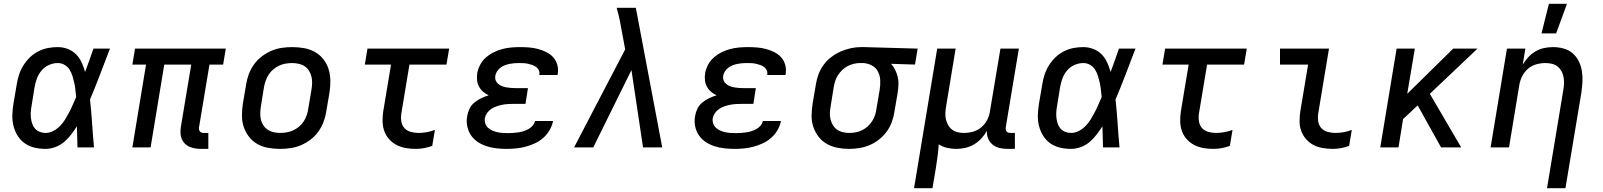

<svg xmlns="http://www.w3.org/2000/svg" viewBox="-20 -776 8440 1011"><path d="M220 8Q190 8 162 1.5Q134 -5 111 -21Q88 -37 73 -61Q58 -85 51 -113Q44 -141 45 -171Q46 -201 51 -231L68 -331Q72 -357 80 -382Q88 -407 102.5 -430.5Q117 -454 137 -473.5Q157 -493 181.5 -505.5Q206 -518 232 -523Q258 -528 284 -528Q312 -528 337.5 -518Q363 -508 381 -489.5Q399 -471 410 -447Q421 -423 428 -397Q440 -428 450.5 -458.5Q461 -489 472 -520H559Q533 -453 507.5 -385.5Q482 -318 454 -252Q461 -189 465 -126Q469 -63 475 0H388Q387 -28 386.5 -56Q386 -84 385 -111Q371 -89 354.5 -67.5Q338 -46 317.5 -28.5Q297 -11 271 -1.5Q245 8 220 8ZM220 -76Q241 -76 261 -86.5Q281 -97 296.5 -113Q312 -129 323.5 -148Q335 -167 345 -186Q355 -205 363.5 -225Q372 -245 381 -265Q379 -284 377 -303Q375 -322 371 -340Q367 -358 361.5 -376Q356 -394 346 -409.5Q336 -425 320 -434.5Q304 -444 284 -444Q261 -444 238 -434Q215 -424 199 -405Q183 -386 174.5 -363Q166 -340 162 -317L146 -217Q143 -201 142 -185Q141 -169 143 -153.5Q145 -138 150 -123.5Q155 -109 165 -98Q175 -87 189.5 -81.5Q204 -76 220 -76Z M1077 8H1039Q1023 8 1007.5 5.5Q992 3 978 -3Q964 -9 953.5 -19.5Q943 -30 937 -44Q931 -58 930.5 -74Q930 -90 932 -106L987 -436H845L773 0H677L749 -436H677L691 -520H1169L1155 -436H1083L1028 -106Q1027 -100 1028 -94Q1029 -88 1033 -83.5Q1037 -79 1042 -77.5Q1047 -76 1053 -76H1077Z M1455 8Q1423 8 1392 2.5Q1361 -3 1335.5 -17.5Q1310 -32 1291.5 -55.5Q1273 -79 1263.5 -107.5Q1254 -136 1254 -167.5Q1254 -199 1259 -231L1276 -331Q1280 -358 1290 -385Q1300 -412 1317 -436Q1334 -460 1358 -478.5Q1382 -497 1409 -508.5Q1436 -520 1463.5 -524Q1491 -528 1518 -528Q1550 -528 1581 -522.5Q1612 -517 1638 -502.5Q1664 -488 1682.5 -464.5Q1701 -441 1710 -412.5Q1719 -384 1719.5 -352.5Q1720 -321 1715 -289L1698 -189Q1694 -162 1684 -135Q1674 -108 1657 -84Q1640 -60 1616 -41.5Q1592 -23 1565 -11.5Q1538 0 1510 4Q1482 8 1455 8ZM1455 -76Q1472 -76 1489.5 -79Q1507 -82 1523.5 -89.5Q1540 -97 1554.5 -109Q1569 -121 1579 -136.5Q1589 -152 1595 -169Q1601 -186 1603 -203L1620 -303Q1623 -321 1623.5 -338.5Q1624 -356 1620 -372.5Q1616 -389 1607 -403.5Q1598 -418 1584.5 -427Q1571 -436 1553.5 -440Q1536 -444 1518 -444Q1501 -444 1483.5 -441Q1466 -438 1450 -430.5Q1434 -423 1419.5 -411Q1405 -399 1395 -383.5Q1385 -368 1379 -351Q1373 -334 1370 -317L1354 -217Q1351 -199 1350.5 -181.5Q1350 -164 1353.5 -147.5Q1357 -131 1366.5 -116.5Q1376 -102 1389.5 -93Q1403 -84 1420 -80Q1437 -76 1455 -76Z M2169 8Q2142 8 2116.5 3.5Q2091 -1 2068.5 -12.5Q2046 -24 2029 -43Q2012 -62 2003.5 -86Q1995 -110 1994.5 -136.5Q1994 -163 1998 -190L2039 -436H1901L1915 -520H2345L2331 -436H2136L2093 -177Q2090 -156 2093.5 -135.5Q2097 -115 2110 -101Q2123 -87 2143 -81.5Q2163 -76 2183 -76Q2205 -76 2227 -80Q2249 -84 2270 -92L2256 -8Q2235 0 2213 4Q2191 8 2169 8Z M2649 8Q2621 8 2594 5Q2567 2 2542.5 -6Q2518 -14 2496.5 -28Q2475 -42 2460.5 -63Q2446 -84 2440.5 -110.5Q2435 -137 2440 -164Q2443 -184 2452 -203Q2461 -222 2478 -236Q2495 -250 2514 -259Q2533 -268 2553 -274Q2537 -282 2524 -293Q2511 -304 2502.5 -319.5Q2494 -335 2492 -353.5Q2490 -372 2493 -391Q2497 -413 2508.5 -435Q2520 -457 2539 -473.5Q2558 -490 2580.5 -501Q2603 -512 2626 -518Q2649 -524 2672.5 -526Q2696 -528 2719 -528Q2743 -528 2767 -526Q2791 -524 2813.5 -518Q2836 -512 2857 -501.5Q2878 -491 2893 -474.5Q2908 -458 2914.5 -435Q2921 -412 2917 -388L2916 -381H2820V-383Q2822 -396 2817 -406.5Q2812 -417 2803 -423.5Q2794 -430 2782.5 -434Q2771 -438 2759.5 -440.5Q2748 -443 2736 -443.5Q2724 -444 2712 -444Q2699 -444 2687 -443Q2675 -442 2662.5 -439.5Q2650 -437 2637.5 -432Q2625 -427 2615 -419.5Q2605 -412 2597.5 -400.5Q2590 -389 2588 -377Q2586 -364 2590 -353Q2594 -342 2603 -334.5Q2612 -327 2623 -322.5Q2634 -318 2646 -316Q2658 -314 2670 -313Q2682 -312 2695 -312H2760L2747 -229H2682Q2668 -229 2653 -228Q2638 -227 2623.5 -224Q2609 -221 2594.5 -216Q2580 -211 2567 -202.5Q2554 -194 2545 -181Q2536 -168 2533 -154Q2531 -139 2535.5 -125.5Q2540 -112 2550 -103Q2560 -94 2572.5 -88.5Q2585 -83 2598.5 -80Q2612 -77 2626.5 -76Q2641 -75 2656 -75Q2669 -75 2682.5 -76Q2696 -77 2709.5 -79Q2723 -81 2736 -85Q2749 -89 2762 -96Q2775 -103 2784.5 -114Q2794 -125 2797 -139H2892V-138Q2887 -113 2873.5 -90Q2860 -67 2840 -49.5Q2820 -32 2796 -21Q2772 -10 2747.5 -3.5Q2723 3 2698 5.5Q2673 8 2649 8Z M3003 0 3272 -516 3257 -596Q3251 -631 3244 -666Q3237 -701 3227 -735H3328L3467 0H3366L3305 -407L3104 0Z M3849 8Q3821 8 3794 5Q3767 2 3742.5 -6Q3718 -14 3696.5 -28Q3675 -42 3660.5 -63Q3646 -84 3640.5 -110.5Q3635 -137 3640 -164Q3643 -184 3652 -203Q3661 -222 3678 -236Q3695 -250 3714 -259Q3733 -268 3753 -274Q3737 -282 3724 -293Q3711 -304 3702.5 -319.5Q3694 -335 3692 -353.5Q3690 -372 3693 -391Q3697 -413 3708.5 -435Q3720 -457 3739 -473.5Q3758 -490 3780.5 -501Q3803 -512 3826 -518Q3849 -524 3872.5 -526Q3896 -528 3919 -528Q3943 -528 3967 -526Q3991 -524 4013.5 -518Q4036 -512 4057 -501.5Q4078 -491 4093 -474.5Q4108 -458 4114.5 -435Q4121 -412 4117 -388L4116 -381H4020V-383Q4022 -396 4017 -406.5Q4012 -417 4003 -423.5Q3994 -430 3982.5 -434Q3971 -438 3959.5 -440.5Q3948 -443 3936 -443.5Q3924 -444 3912 -444Q3899 -444 3887 -443Q3875 -442 3862.5 -439.5Q3850 -437 3837.5 -432Q3825 -427 3815 -419.5Q3805 -412 3797.5 -400.5Q3790 -389 3788 -377Q3786 -364 3790 -353Q3794 -342 3803 -334.5Q3812 -327 3823 -322.5Q3834 -318 3846 -316Q3858 -314 3870 -313Q3882 -312 3895 -312H3960L3947 -229H3882Q3868 -229 3853 -228Q3838 -227 3823.5 -224Q3809 -221 3794.5 -216Q3780 -211 3767 -202.5Q3754 -194 3745 -181Q3736 -168 3733 -154Q3731 -139 3735.5 -125.5Q3740 -112 3750 -103Q3760 -94 3772.5 -88.5Q3785 -83 3798.5 -80Q3812 -77 3826.5 -76Q3841 -75 3856 -75Q3869 -75 3882.5 -76Q3896 -77 3909.5 -79Q3923 -81 3936 -85Q3949 -89 3962 -96Q3975 -103 3984.5 -114Q3994 -125 3997 -139H4092V-138Q4087 -113 4073.5 -90Q4060 -67 4040 -49.5Q4020 -32 3996 -21Q3972 -10 3947.5 -3.5Q3923 3 3898 5.5Q3873 8 3849 8Z M4451 8Q4419 8 4389 2Q4359 -4 4333.5 -18.5Q4308 -33 4290 -56.5Q4272 -80 4262.5 -108.5Q4253 -137 4253.5 -168Q4254 -199 4259 -231L4276 -331Q4280 -358 4290 -384.5Q4300 -411 4316.5 -434Q4333 -457 4356.5 -475Q4380 -493 4406 -504.5Q4432 -516 4459.5 -522Q4487 -528 4513 -528H4531L4812 -520L4798 -436L4672 -440Q4685 -426 4693.5 -408.5Q4702 -391 4707 -371.5Q4712 -352 4711 -331Q4710 -310 4707 -289L4690 -189Q4686 -162 4676.5 -135Q4667 -108 4650 -84.5Q4633 -61 4610 -42.5Q4587 -24 4560.5 -12.5Q4534 -1 4506 3.5Q4478 8 4451 8ZM4451 -76Q4468 -76 4485 -79Q4502 -82 4518.5 -90Q4535 -98 4548.5 -110Q4562 -122 4572 -137.5Q4582 -153 4587.5 -169.5Q4593 -186 4595 -203L4612 -303Q4616 -328 4615 -352.5Q4614 -377 4603.5 -398Q4593 -419 4572.5 -430.5Q4552 -442 4527 -444H4508Q4492 -444 4475.5 -440Q4459 -436 4443.5 -428Q4428 -420 4415 -407.5Q4402 -395 4392.5 -380.5Q4383 -366 4378 -350Q4373 -334 4370 -317L4354 -217Q4351 -200 4350 -182.5Q4349 -165 4353 -148.5Q4357 -132 4365.5 -117.5Q4374 -103 4387.5 -93.5Q4401 -84 4417.5 -80Q4434 -76 4451 -76Z M4793 215 4915 -520H5012L4962 -217Q4959 -200 4958 -182.5Q4957 -165 4960.5 -149Q4964 -133 4972 -118.5Q4980 -104 4992.5 -94Q5005 -84 5021.5 -80Q5038 -76 5055 -76Q5079 -76 5103 -82.5Q5127 -89 5147 -105.5Q5167 -122 5178.5 -145Q5190 -168 5193 -192L5248 -520H5345L5276 -106Q5275 -100 5276 -94Q5277 -88 5280.5 -83.5Q5284 -79 5289.5 -77.5Q5295 -76 5301 -76H5324V8H5287Q5265 8 5244.5 3.5Q5224 -1 5208 -13.5Q5192 -26 5183.5 -45.5Q5175 -65 5177 -87Q5164 -65 5147 -46.5Q5130 -28 5108.5 -15.5Q5087 -3 5063 2.5Q5039 8 5016 8Q4991 8 4967 2.5Q4943 -3 4923 -16Q4921 15 4917 46Q4913 77 4908 108L4890 215Z M5620 8Q5590 8 5562 1.5Q5534 -5 5511 -21Q5488 -37 5473 -61Q5458 -85 5451 -113Q5444 -141 5445 -171Q5446 -201 5451 -231L5468 -331Q5472 -357 5480 -382Q5488 -407 5502.5 -430.5Q5517 -454 5537 -473.5Q5557 -493 5581.5 -505.5Q5606 -518 5632 -523Q5658 -528 5684 -528Q5712 -528 5737.5 -518Q5763 -508 5781 -489.5Q5799 -471 5810 -447Q5821 -423 5828 -397Q5840 -428 5850.5 -458.5Q5861 -489 5872 -520H5959Q5933 -453 5907.5 -385.5Q5882 -318 5854 -252Q5861 -189 5865 -126Q5869 -63 5875 0H5788Q5787 -28 5786.5 -56Q5786 -84 5785 -111Q5771 -89 5754.5 -67.5Q5738 -46 5717.5 -28.5Q5697 -11 5671 -1.5Q5645 8 5620 8ZM5620 -76Q5641 -76 5661 -86.5Q5681 -97 5696.5 -113Q5712 -129 5723.5 -148Q5735 -167 5745 -186Q5755 -205 5763.5 -225Q5772 -245 5781 -265Q5779 -284 5777 -303Q5775 -322 5771 -340Q5767 -358 5761.5 -376Q5756 -394 5746 -409.5Q5736 -425 5720 -434.5Q5704 -444 5684 -444Q5661 -444 5638 -434Q5615 -424 5599 -405Q5583 -386 5574.5 -363Q5566 -340 5562 -317L5546 -217Q5543 -201 5542 -185Q5541 -169 5543 -153.5Q5545 -138 5550 -123.5Q5555 -109 5565 -98Q5575 -87 5589.5 -81.5Q5604 -76 5620 -76Z M6369 8Q6342 8 6316.5 3.5Q6291 -1 6268.5 -12.5Q6246 -24 6229 -43Q6212 -62 6203.5 -86Q6195 -110 6194.5 -136.5Q6194 -163 6198 -190L6239 -436H6101L6115 -520H6545L6531 -436H6336L6293 -177Q6290 -156 6293.5 -135.5Q6297 -115 6310 -101Q6323 -87 6343 -81.5Q6363 -76 6383 -76Q6405 -76 6427 -80Q6449 -84 6470 -92L6456 -8Q6435 0 6413 4Q6391 8 6369 8Z M6998 8Q6971 8 6945 3.5Q6919 -1 6896.5 -12.5Q6874 -24 6857.5 -43Q6841 -62 6832 -86Q6823 -110 6823 -136.5Q6823 -163 6827 -190L6868 -436H6720V-520H6978L6921 -177Q6918 -156 6921.5 -135.5Q6925 -115 6938 -101Q6951 -87 6971 -81.5Q6991 -76 7012 -76Q7033 -76 7055.5 -80Q7078 -84 7098 -92L7084 -8Q7064 0 7041.5 4Q7019 8 6998 8Z M7568 0 7445 -221 7368 -149 7344 0H7248L7334 -520H7430L7390 -282L7632 -520H7760L7509 -282L7674 0Z M8126 215 8212 -303Q8215 -320 8215.5 -337.5Q8216 -355 8213 -371Q8210 -387 8202 -401.5Q8194 -416 8181.5 -426Q8169 -436 8152 -440Q8135 -444 8118 -444Q8094 -444 8070 -437.5Q8046 -431 8026.5 -414.5Q8007 -398 7995.5 -375Q7984 -352 7980 -328L7926 0H7829L7915 -520H8012L7998 -435Q8010 -456 8027 -474.5Q8044 -493 8065.5 -505.5Q8087 -518 8110.5 -523Q8134 -528 8157 -528Q8186 -528 8213.5 -520.5Q8241 -513 8261 -495.5Q8281 -478 8293 -454Q8305 -430 8309.5 -402.5Q8314 -375 8312.5 -346.5Q8311 -318 8307 -289L8223 215ZM8097 -600 8136 -756H8231L8174 -600Z"/></svg>

Font: Iosevka Md Ex Obl
Style: Regular
Weight: 500
Width: 7
Italic angle: -9°
Monospace: yes
Designer: Belleve Invis
Foundry: Belleve Invis
Version: Version 32.5.0; ttfautohint (v1.8.4)